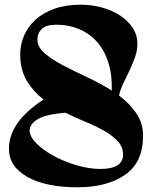

<svg xmlns="http://www.w3.org/2000/svg" viewBox="-20 -783 656 816"><path d="M588 -206Q588 -93 511.5 -40Q435 13 309 13Q175 13 96.5 -31Q18 -75 18 -151Q18 -207 54 -259Q90 -311 165 -360Q122 -393 94 -439.5Q66 -486 66 -552Q66 -593 82 -631Q98 -669 130 -698.5Q162 -728 210.5 -745.5Q259 -763 323 -763Q370 -763 413.5 -751Q457 -739 490.5 -717Q524 -695 544 -664.5Q564 -634 564 -597Q564 -568 553.5 -539Q543 -510 530 -482.5Q517 -455 504 -428.5Q491 -402 486 -377Q530 -344 559 -302Q588 -260 588 -206ZM139 -615Q139 -583 170 -556.5Q201 -530 247.5 -505.5Q294 -481 350 -455Q406 -429 455 -398Q457 -466 440 -518.5Q423 -571 391.5 -606Q360 -641 316 -659.5Q272 -678 219 -678Q176 -678 157.5 -660Q139 -642 139 -615ZM106 -229Q106 -202 135.5 -173Q165 -144 209 -120Q253 -96 306 -80.5Q359 -65 406 -65Q454 -65 478.5 -80Q503 -95 503 -126Q503 -158 481 -182Q459 -206 424.5 -226Q390 -246 346 -264Q302 -282 258 -304Q173 -297 139.5 -276Q106 -255 106 -229Z"/></svg>

Font: Trickster
Style: Regular
Weight: 400
Designer: Jean-Baptiste Morizot
Foundry: Jean-Baptiste Morizot
Version: Version 2.000;PS 2.0;hotconv 1.0.88;makeotf.lib2.5.647800